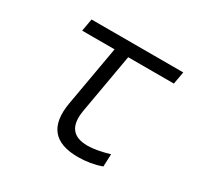

<svg xmlns="http://www.w3.org/2000/svg" viewBox="-120 -657 826 804"><g transform="rotate(30 293.0 -254.5)"><path d="M345.2 9.8C384.3 9.8 421.9 3.4 457.5 -9.3L460 -69.8C417 -57.1 382.3 -51.3 356 -51.3C284.2 -51.3 254.9 -89.8 268.1 -168.5L318.8 -457.5H539.6L550.3 -517.6H106.9L96.2 -457.5H252.9L201.7 -166.5C181.2 -48.8 229 9.8 345.2 9.8Z"/></g></svg>

Font: Cascadia Mono PL Light
Style: Italic
Weight: 300
Italic angle: -10°
Monospace: yes
Designer: Aaron Bell
Foundry: Saja Typeworks
Version: Version 2404.023